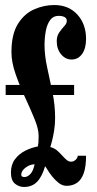

<svg xmlns="http://www.w3.org/2000/svg" viewBox="-20 -731 386 763"><path d="M2.5 -353.5V-393.5H274.5V-353.5ZM75.5 12Q55.5 12 39.5 -1Q23.5 -14 23.5 -45.5Q23.5 -77 39.5 -98.2Q55.5 -119.5 80.2 -132Q105 -144.5 130.5 -149Q132 -156 132.8 -165.2Q133.5 -174.5 133.5 -192Q133.5 -218.5 117.2 -258.2Q101 -298 79.5 -344.2Q58 -390.5 41.8 -437.2Q25.5 -484 25.5 -523.5Q25.5 -595 51.2 -636Q77 -677 116 -694Q155 -711 195.5 -711Q253 -711 287.5 -673Q322 -635 322 -576.5Q322 -538.5 306.2 -516.5Q290.5 -494.5 264.5 -494.5Q240 -494.5 222.8 -515.2Q205.5 -536 205.5 -567.5Q205.5 -588 215.5 -602.2Q225.5 -616.5 235.5 -627.2Q245.5 -638 245.5 -647.5Q245.5 -658.5 236.5 -663.2Q227.5 -668 212.5 -668Q191.5 -668 179.2 -651.2Q167 -634.5 162 -607.8Q157 -581 157 -551Q157 -510.5 167.5 -462.8Q178 -415 188.5 -364.2Q199 -313.5 199 -262.5Q199 -236 195 -211.5Q191 -187 186.5 -169.8Q182 -152.5 180 -146.5Q194.5 -143 205.8 -133.8Q217 -124.5 226.2 -114Q235.5 -103.5 244.2 -96Q253 -88.5 262.5 -88.5Q272 -88.5 280 -95.5Q288 -102.5 289 -112H322Q322 -69 312.8 -42.8Q303.5 -16.5 286 -4.5Q268.5 7.5 244.5 7.5Q228 7.5 213 -4.2Q198 -16 186.2 -31.2Q174.5 -46.5 167.5 -58.2Q160.5 -70 159 -70Q147 -28.5 127 -8.2Q107 12 75.5 12ZM77.5 -27.5Q89 -27.5 100.5 -39.2Q112 -51 117.5 -78Q99 -78 81.8 -65Q64.5 -52 64.5 -37.5Q64.5 -31 68.5 -29.2Q72.5 -27.5 77.5 -27.5Z"/></svg>

Font: Imbue Thin 10pt Black
Style: Regular
Weight: 900
Version: Version 1.102